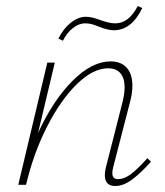

<svg xmlns="http://www.w3.org/2000/svg" viewBox="-20 -617 552 641"><path d="M190 -481 175 -488Q191 -521 216 -541Q241 -561 267 -561Q286 -561 315 -550Q326 -546 339.5 -542.5Q353 -539 365 -539Q410 -539 440 -597L455 -590Q419 -516 360 -516Q340 -516 310 -528Q308 -529 294 -534Q280 -539 264 -539Q243 -539 223 -523Q203 -507 190 -481ZM484 -77Q448 -37 419.5 -16.5Q391 4 365 4Q330 4 330 -32Q330 -43 333 -56L390 -280Q396 -306 396 -326Q396 -356 382 -372.5Q368 -389 341 -389Q291 -389 237 -336.5Q183 -284 137.5 -195Q92 -106 67 0H41L138 -408H163L107 -173Q157 -282 222 -347Q287 -412 349 -412Q384 -412 403 -391Q422 -370 422 -331Q422 -307 415 -280L358 -59Q355 -47 355 -39Q355 -19 374 -19Q395 -19 417.5 -36Q440 -53 472 -89Z"/></svg>

Font: Ysabeau Infant Extralight
Style: Italic
Weight: 200
Italic angle: -12°
Designer: Christian Thalmann (Catharsis Fonts)
Version: Version 0.003